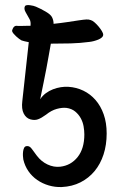

<svg xmlns="http://www.w3.org/2000/svg" viewBox="-20 -725 494 774"><path d="M103 -621Q105 -638 99 -648Q92 -661 83.5 -675.5Q75 -690 81 -701Q86 -706 101 -704Q116 -702 125 -698Q144 -690 164.5 -678Q185 -666 190 -655Q196 -643 196 -629Q225 -632 251.5 -636Q278 -640 298 -643Q318 -646 328 -646.5Q338 -647 346 -644Q353 -642 361.5 -634.5Q370 -627 377.5 -618Q385 -609 390.5 -600Q396 -591 396 -585Q396 -579 390.5 -574Q385 -569 376.5 -565.5Q368 -562 358.5 -559.5Q349 -557 340 -556Q302 -551 264.5 -550Q227 -549 185 -549Q180 -522 176 -498.5Q172 -475 167 -449Q162 -423 156 -393.5Q150 -364 142 -325Q151 -339 164.5 -349Q178 -359 193.5 -365Q209 -371 225 -373.5Q241 -376 256 -375Q288 -373 316 -359.5Q344 -346 365 -322Q386 -298 398 -264Q410 -230 410 -187Q410 -141 397.5 -102.5Q385 -64 361.5 -35.5Q338 -7 304.5 10Q271 27 229 29Q202 30 176.5 22.5Q151 15 130 0.5Q109 -14 94.5 -35Q80 -56 74 -82Q73 -87 72.5 -96Q72 -105 73 -113.5Q74 -122 77 -128.5Q80 -135 87 -136Q99 -138 108.5 -124.5Q118 -111 128 -98Q146 -74 171.5 -62Q197 -50 223 -53Q266 -58 293 -92Q320 -126 320 -183Q320 -198 317 -215.5Q314 -233 305.5 -248.5Q297 -264 283 -275.5Q269 -287 248 -290Q231 -292 209 -286Q187 -280 166 -263Q147 -249 133 -244Q119 -239 102 -244Q85 -249 75.5 -267.5Q66 -286 70 -318L96 -555Q87 -557 79.5 -558.5Q72 -560 67 -562Q63 -564 57 -568.5Q51 -573 45 -578.5Q39 -584 34.5 -589.5Q30 -595 29 -599Q28 -603 32.5 -611.5Q37 -620 45 -621Q53 -620 68.5 -620.5Q84 -621 92 -621Z"/></svg>

Font: Yeon Sung
Style: Regular
Weight: 400
Version: Version 1.001